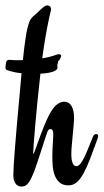

<svg xmlns="http://www.w3.org/2000/svg" viewBox="-56 -685 386 716"><path d="M171.9 -474.6Q169.4 -469.7 167.2 -464.4Q165 -459 161.6 -457.5Q159.7 -456.5 159.9 -453.4Q160.2 -450.2 159.2 -448.2Q158.7 -447.3 158.2 -444.3Q157.7 -441.4 157.7 -439.9Q157.7 -438 158 -436.8Q158.2 -435.5 158.7 -433.6Q158.7 -429.7 155.8 -426Q152.8 -422.4 145.5 -419.2Q138.2 -416 126 -413.6Q113.8 -411.1 94.7 -410.2Q88.9 -357.4 83.7 -306.9Q78.6 -256.3 75.2 -215.8Q71.8 -175.3 69.8 -148.9Q67.9 -122.6 67.9 -118.2Q67.9 -110.4 68.8 -110.4Q69.3 -110.4 73 -119.9Q76.7 -129.4 82 -144.5Q87.4 -159.7 94.2 -178.5Q101.1 -197.3 108.9 -216.3Q116.7 -235.4 125 -252Q133.3 -268.6 141.6 -279.8Q151.4 -293 162.1 -299.3Q172.9 -305.7 183.1 -305.7Q202.1 -305.7 211.2 -288.8Q220.2 -272 220.2 -246.1Q220.2 -234.9 218.5 -217.3Q216.8 -199.7 215.1 -180.4Q213.4 -161.1 211.7 -142.8Q210 -124.5 210 -111.8Q210 -98.1 211.4 -89.4Q212.9 -80.6 215.6 -75.2Q218.3 -69.8 221.4 -67.6Q224.6 -65.4 228.5 -65.4Q236.3 -65.4 243.4 -74Q250.5 -82.5 257.8 -97.2Q265.1 -111.8 272.9 -131.6Q280.8 -151.4 290 -173.8Q292.5 -180.2 295.7 -182.6Q298.8 -185.1 302.2 -185.1Q310.1 -185.1 310.1 -176.8Q310.1 -173.3 308.6 -169.9Q293 -126.5 280.3 -93.5Q267.6 -60.5 255.4 -38.3Q243.2 -16.1 229.7 -4.9Q216.3 6.3 199.7 6.3Q178.2 6.3 166 -4.6Q153.8 -15.6 147.9 -31.7Q142.1 -47.9 140.6 -66.2Q139.2 -84.5 139.2 -99.1Q139.2 -125.5 140.9 -149.2Q142.6 -172.9 142.6 -185.1Q142.6 -203.6 132.3 -203.6Q124.5 -203.6 120.6 -192.9Q118.2 -187 113.3 -171.4Q108.4 -155.8 101.8 -136Q95.2 -116.2 88.4 -95Q81.5 -73.7 75.7 -57.1Q67.9 -35.6 61.3 -22.2Q54.7 -8.8 48.8 -1.5Q43 5.9 37.1 8.3Q31.2 10.7 24.9 10.7Q19.5 10.7 13.9 8.8Q8.3 6.8 3.9 2Q-0.5 -2.9 -3.4 -11Q-6.3 -19 -6.3 -31.7Q-6.3 -43.9 -4.9 -67.9Q-3.4 -91.8 -1 -123.3Q1.5 -154.8 4.6 -191.9Q7.8 -229 11.2 -267.1Q14.6 -305.2 18.1 -342.3Q21.5 -379.4 24.4 -411.6Q-0.5 -414.6 -16.1 -419.2Q-31.7 -423.8 -33.2 -425.3Q-35.6 -427.7 -35.6 -434.1Q-35.6 -436 -34.9 -441.4Q-34.2 -446.8 -33.2 -452.6Q-31.2 -461.9 -20.5 -461.9Q-17.6 -461.9 -12.5 -461.2Q-7.3 -460.4 3.4 -460.4Q8.8 -460.4 15.6 -460.4Q22.5 -460.4 29.3 -460.9Q34.2 -508.8 39.8 -545.7Q45.4 -582.5 53.7 -604Q56.6 -611.3 60.1 -615.7Q63.5 -620.1 67.6 -624Q71.8 -627.9 76.9 -632.1Q82 -636.2 88.9 -643.1Q101.6 -655.3 108.2 -660.2Q114.7 -665 119.6 -665Q124 -665 129.2 -661.9Q134.3 -658.7 134.3 -649.9Q134.3 -647.9 132.8 -642.1Q131.3 -636.2 127.7 -620.1Q124 -604 119.6 -580.6Q115.2 -557.1 110.4 -527.8Q105.5 -498.5 101.6 -467.3Q128.4 -471.7 143.6 -477.3Q158.7 -482.9 162.6 -482.9Q171.9 -482.9 171.9 -476.6V-474.6Z"/></svg>

Font: Engagement
Style: Regular
Weight: 400
Designer: Astigmatic (AOETI)
Foundry: Astigmatic (AOETI)
Version: Version 1.000